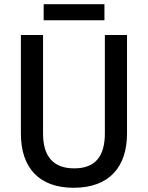

<svg xmlns="http://www.w3.org/2000/svg" viewBox="-20 -880 702 910"><path d="M475 -860H187V-784H475ZM582 -247V-714H477V-248C477 -141 433 -82 332 -82C234 -82 184 -137 184 -247V-714H79V-247C79 -84 166 10 329 10C499 10 582 -90 582 -247Z"/></svg>

Font: Noto Sans Khmer SemiCondensed Medium
Style: Regular
Weight: 500
Width: 4
Designer: Danh Hong and the Monotype Design Team
Foundry: Monotype Imaging Inc.
Version: Version 2.004